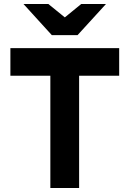

<svg xmlns="http://www.w3.org/2000/svg" viewBox="-20 -941 648 961"><path d="M232 0V-562H32V-700H576.5V-562H376V0ZM239.5 -765 97.5 -921H222L304.5 -854L386.5 -921H510.5L368 -765Z"/></svg>

Font: Overpass ExtraBold
Style: Regular
Weight: 800
Designer: Delve Withrington, Dave Bailey, Thomas Jockin
Foundry: Delve Fonts LLC
Version: Version 4.000; ttfautohint (v1.8.3)